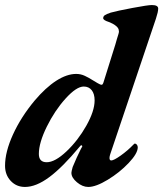

<svg xmlns="http://www.w3.org/2000/svg" viewBox="-22 -727 647 761"><path d="M-2 -70Q-2 -125 29.5 -194Q61 -263 115 -328Q159 -380 201 -407Q243 -434 280 -434Q298 -434 314 -426.5Q330 -419 344 -410Q358 -401 364 -398Q368 -396 372.5 -393.5Q377 -391 381 -391Q385 -391 388 -400L435 -550Q436 -555 438 -560.5Q440 -566 441 -571Q450 -599 449.5 -600.5Q449 -602 449 -605Q449 -624 409 -640Q387 -647 387 -655Q387 -662 393 -666.5Q399 -671 417 -677Q442 -684 503 -695.5Q564 -707 580 -707Q605 -707 605 -693Q605 -680 596 -653L415 -116Q412 -107 412 -101Q412 -91 419 -91Q429 -91 456.5 -110.5Q484 -130 507 -154Q511 -158 512 -158Q517 -158 520.5 -153.5Q524 -149 524 -143Q524 -119 488 -81Q452 -43 405 -14.5Q358 14 328 14Q305 14 283 -4.5Q261 -23 261 -42Q261 -47 266 -65Q273 -82 282 -102Q291 -122 298.5 -136.5Q306 -151 303 -142Q304 -144 304 -147Q304 -151 301 -151Q297 -151 294 -146Q226 -64 173.5 -25Q121 14 77 14Q43 14 20.5 -10Q-2 -34 -2 -70ZM353 -329Q353 -355 341.5 -369.5Q330 -384 310 -384Q281 -384 238 -336.5Q195 -289 163.5 -225Q132 -161 132 -117Q132 -84 163 -84Q196 -84 241.5 -127Q287 -170 320 -228.5Q353 -287 353 -329Z"/></svg>

Font: EB Garamond
Style: Bold Italic
Weight: 700
Italic angle: -17.2°
Designer: Georg Duffner and Octavio Pardo
Foundry: Georg Duffner
Version: Version 1.000